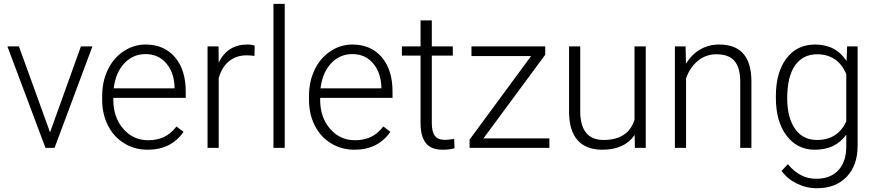

<svg xmlns="http://www.w3.org/2000/svg" viewBox="-20 -770 4563 1000"><path d="M240.7 -80.6 401.4 -528.3H461.4L264.2 0H216.8L18.6 -528.3H78.6Z M749 9.8Q681.6 9.8 627.2 -23.4Q572.8 -56.6 542.5 -116Q512.2 -175.3 512.2 -249V-270Q512.2 -346.2 541.7 -407.2Q571.3 -468.3 624 -503.2Q676.8 -538.1 738.3 -538.1Q834.5 -538.1 890.9 -472.4Q947.3 -406.7 947.3 -293V-260.3H570.3V-249Q570.3 -159.2 621.8 -99.4Q673.3 -39.6 751.5 -39.6Q798.3 -39.6 834.2 -56.6Q870.1 -73.7 899.4 -111.3L936 -83.5Q871.6 9.8 749 9.8ZM738.3 -488.3Q672.4 -488.3 627.2 -439.9Q582 -391.6 572.3 -310.1H889.2V-316.4Q886.7 -392.6 845.7 -440.4Q804.7 -488.3 738.3 -488.3Z M1305.2 -478.5Q1286.6 -481.9 1265.6 -481.9Q1210.9 -481.9 1173.1 -451.4Q1135.3 -420.9 1119.1 -362.8V0H1061V-528.3H1118.2L1119.1 -444.3Q1165.5 -538.1 1268.1 -538.1Q1292.5 -538.1 1306.6 -531.7Z M1462.9 0H1404.3V-750H1462.9Z M1826.2 9.8Q1758.8 9.8 1704.3 -23.4Q1649.9 -56.6 1619.6 -116Q1589.4 -175.3 1589.4 -249V-270Q1589.4 -346.2 1618.9 -407.2Q1648.4 -468.3 1701.2 -503.2Q1753.9 -538.1 1815.4 -538.1Q1911.6 -538.1 1968 -472.4Q2024.4 -406.7 2024.4 -293V-260.3H1647.5V-249Q1647.5 -159.2 1699 -99.4Q1750.5 -39.6 1828.6 -39.6Q1875.5 -39.6 1911.4 -56.6Q1947.3 -73.7 1976.6 -111.3L2013.2 -83.5Q1948.7 9.8 1826.2 9.8ZM1815.4 -488.3Q1749.5 -488.3 1704.3 -439.9Q1659.2 -391.6 1649.4 -310.1H1966.3V-316.4Q1963.9 -392.6 1922.9 -440.4Q1881.8 -488.3 1815.4 -488.3Z M2229 -663.6V-528.3H2338.4V-480.5H2229V-128.4Q2229 -84.5 2244.9 -63Q2260.7 -41.5 2297.9 -41.5Q2312.5 -41.5 2345.2 -46.4L2347.7 1.5Q2324.7 9.8 2285.2 9.8Q2225.1 9.8 2197.8 -25.1Q2170.4 -60.1 2170.4 -127.9V-480.5H2073.2V-528.3H2170.4V-663.6Z M2498 -49.3H2841.3V0H2425.8V-43L2746.1 -478H2435.5V-528.3H2819.8V-484.9Z M3285.6 -66.9Q3232.9 9.8 3117.2 9.8Q3032.7 9.8 2988.8 -39.3Q2944.8 -88.4 2943.8 -184.6V-528.3H3002V-191.9Q3002 -41 3124 -41Q3251 -41 3284.7 -146V-528.3H3343.3V0H3286.6Z M3550.8 -528.3 3552.7 -438Q3582.5 -486.8 3627 -512.5Q3671.4 -538.1 3725.1 -538.1Q3810.1 -538.1 3851.6 -490.2Q3893.1 -442.4 3893.6 -346.7V0H3835.4V-347.2Q3835 -418 3805.4 -452.6Q3775.9 -487.3 3710.9 -487.3Q3656.7 -487.3 3615 -453.4Q3573.2 -419.4 3553.2 -361.8V0H3495.1V-528.3Z M4021 -269Q4021 -393.1 4075.9 -465.6Q4130.9 -538.1 4225.1 -538.1Q4333 -538.1 4389.2 -452.1L4392.1 -528.3H4446.8V-10.7Q4446.8 91.3 4389.6 150.9Q4332.5 210.4 4234.9 210.4Q4179.7 210.4 4129.6 185.8Q4079.6 161.1 4050.8 120.1L4083.5 85Q4145.5 161.1 4231 161.1Q4304.2 161.1 4345.2 117.9Q4386.2 74.7 4387.7 -2V-68.4Q4331.5 9.8 4224.1 9.8Q4132.3 9.8 4076.7 -63.5Q4021 -136.7 4021 -261.2ZM4080.1 -258.8Q4080.1 -157.7 4120.6 -99.4Q4161.1 -41 4234.9 -41Q4342.8 -41 4387.7 -137.7V-383.3Q4367.2 -434.1 4328.6 -460.7Q4290 -487.3 4235.8 -487.3Q4162.1 -487.3 4121.1 -429.4Q4080.1 -371.6 4080.1 -258.8Z"/></svg>

Font: Vazir Thin UI
Style: Thin-UI
Weight: 100
Designer: Saber Rastikerdar
Foundry: Saber Rastikerdar
Version: Version 30.0.0